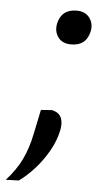

<svg xmlns="http://www.w3.org/2000/svg" viewBox="-98 -541 384 731"><g transform="rotate(5 94.0 -175.5)"><path d="M155 -378Q121 -378 105 -400.5Q93.5 -416.5 93.5 -436Q93.5 -443.5 95 -451.5Q107 -508 165.5 -508Q198 -508 214.5 -486.5Q227 -470 227 -449.5Q227 -443 225.5 -435.5Q214 -378 155 -378ZM-47.5 157Q-9.5 115 11 72.5Q31.5 30 42.5 -23.5Q47 -46.5 52.5 -71Q57.5 -95 62.5 -119.5L104 -122.5Q131 -117 140 -97.5Q145 -85.5 145 -71Q145 -61.5 143 -50.5Q134.5 -8.5 112 31Q89.5 70.5 60.2 102.8Q31 135 2 155.5Z"/></g></svg>

Font: Heraclito
Style: Italic
Weight: 400
Italic angle: -12°
Designer: Kostas Bartsokas (font) & Cristiano Sobral (main changes)
Foundry: Kostas Bartsokas (font) & Cristiano Sobral (main changes)
Version: Version 1.00;July 8, 2020;FontCreator 13.0.0.2655 64-bit